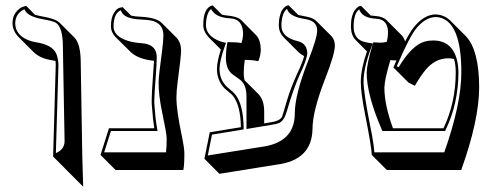

<svg xmlns="http://www.w3.org/2000/svg" viewBox="-20 -581 1850 720"><path d="M179.2 5.9 189 -335.9Q189 -345.2 188 -352.5Q178.7 -354.5 167.5 -356.4Q128.9 -363.3 105.5 -386.2L48.8 -442.9Q27.3 -465.8 26.9 -494.1Q26.9 -519 39.8 -535.2Q52.7 -551.3 65.4 -555.2L78.1 -559.1L110.8 -525.9Q121.1 -522.5 140.1 -519Q188.5 -510.7 203.1 -496.1L259.8 -439.5Q282.2 -415.5 282.7 -349.6L288.6 5.4L292 119.1L235.4 62.5ZM189.5 -6.8Q221.2 -20 222.2 -50.8L215.8 -405.8Q215.8 -479 189.5 -495.6Q176.8 -502.9 138.2 -509.3Q89.8 -518.6 76.2 -538.1Q73.2 -542.5 71.3 -546.4Q38.1 -530.8 37.1 -494.1Q37.1 -451.7 84 -431.2Q97.7 -425.3 112.8 -422.9Q175.3 -413.6 190.4 -380.9Q198.7 -362.3 199.2 -335.9Z M641.6 -215.3Q641.6 -166.5 662.6 -67.9Q670.9 -27.8 671.4 -6.3Q671.4 38.1 667.5 56.6H413.6L356.9 0L388.7 -100.1H558.6Q553.2 -132.3 549.8 -181.2Q548.8 -189 548.8 -204.1Q548.8 -230.5 553.2 -289.1Q556.6 -333.5 557.6 -353Q497.6 -358.9 469.2 -386.7L412.6 -442.9Q396 -460.4 396 -481.9Q396 -514.2 407 -532Q418 -549.8 428.7 -551.8L439.9 -554.2L471.7 -522.5Q485.4 -519 509.8 -518.1Q565.9 -515.1 586.4 -495.1L642.6 -439Q658.7 -421.4 659.2 -391.6Q659.2 -371.1 646.5 -276.4Q641.6 -239.7 641.6 -215.3ZM574.7 -272Q574.7 -294.4 587.9 -391.1Q592.3 -425.8 592.8 -448.2Q592.8 -495.1 544.9 -504.4Q530.8 -506.8 509.3 -507.8Q456.1 -509.8 439.9 -529.8Q435.5 -536.1 432.6 -542.5Q406.2 -530.3 405.8 -481.9Q405.8 -444.8 460 -427.7Q482.9 -420.9 511.7 -418.9Q559.1 -415.5 566.4 -380.4Q567.4 -374.5 567.9 -369.1Q567.9 -344.2 563.5 -287.1Q559.1 -229.5 558.6 -204.1Q558.6 -188.5 559.6 -182.6V-181.6Q563 -131.8 568.8 -101.6L570.8 -89.8H396L370.6 -9.8H602.5Q605 -28.3 605 -63Q605 -79.1 587.9 -160.6Q574.7 -223.1 574.7 -272Z M993.2 -122.1Q1028.8 -126.5 1037.6 -143.1Q1039.1 -145.5 1055.2 -201.2Q1070.3 -252 1095.2 -306.2Q1114.3 -346.7 1120.6 -370.6Q1107.4 -377.4 1099.1 -385.7L1042.5 -442.4Q1025.9 -460 1025.4 -484.9Q1025.4 -504.9 1029.3 -520.5Q1033.2 -536.1 1038.3 -543.5Q1043.5 -550.8 1048.8 -555.4Q1054.2 -560.1 1058.6 -560.5L1062.5 -561L1098.6 -524.9Q1110.4 -522 1127.4 -519Q1153.3 -514.6 1166 -502.4L1222.7 -445.8Q1235.8 -431.6 1235.8 -409.7Q1235.8 -378.9 1199.7 -286.6Q1152.3 -165.5 1151.9 -97.7Q1149.9 20.5 1016.1 36.6L802.7 70.8L746.6 14.2L766.6 -85L883.3 -104Q882.3 -187.5 851.6 -224.1Q850.1 -226.1 849.1 -226.6Q847.2 -228 846.2 -229Q830.1 -242.2 821.8 -250Q793.5 -279.8 793.5 -323.2Q793.9 -349.6 808.1 -395.5L763.2 -440.4Q742.7 -461.9 742.2 -486.8Q742.2 -549.8 774.4 -560.1Q777.3 -560.5 777.3 -561L812 -526.4Q819.8 -523.9 831.5 -522.9Q870.1 -519.5 884.3 -505.9L940.4 -449.2Q957.5 -430.7 958 -394.5Q957.5 -372.6 948.7 -351.6Q925.8 -356.4 897.9 -356.4Q894 -332 894 -307.6Q894 -291.5 897 -280.3L949.7 -227.5Q970.7 -205.1 970.7 -162.6V-118.2ZM994.6 -112.3 904.3 -97.2V-219.2Q904.3 -262.7 881.3 -281.2Q874 -287.1 854 -300.8Q827.6 -318.8 827.1 -363.8Q827.1 -390.1 831.5 -414.6L833 -422.9H841.3Q868.2 -422.9 885.7 -419.4Q891.1 -438 891.6 -451.2Q891.6 -503.4 854 -510.7Q846.7 -512.2 830.6 -513.2Q786.1 -518.6 771.5 -547.4Q752.9 -530.8 752.4 -486.8Q752.4 -451.2 794.4 -430.7Q805.7 -425.3 816.4 -422.9L827.6 -420.4L823.7 -409.7Q803.7 -353.5 803.2 -323.2Q803.2 -281.7 831.1 -255.4Q839.4 -247.6 852.5 -236.8Q888.2 -207 893.1 -120.1Q893.6 -111.8 893.6 -104V-95.7L774.9 -76.2L759.3 2L958 -29.8Q1084.5 -45.4 1085.4 -153.8Q1085.4 -226.1 1135.3 -352.1Q1169.4 -439 1169.4 -465.8Q1169.4 -502 1127.9 -508.8Q1126.5 -508.8 1126 -509.3Q1071.8 -517.1 1059.1 -541Q1057.1 -544.9 1056.2 -547.9Q1036.1 -531.7 1035.2 -484.9Q1035.2 -440.9 1097.7 -426.3Q1099.1 -425.8 1099.6 -425.8Q1131.3 -416.5 1132.3 -381.8Q1131.8 -359.4 1104.5 -301.8Q1080.6 -250 1055.7 -164.1Q1045.9 -129.4 1028.3 -120.6Q1016.1 -115.2 994.6 -112.3Z M1682.6 -359.9Q1671.9 -362.3 1660.6 -362.3Q1612.3 -362.3 1576.2 -319.3Q1557.1 -296.4 1535.6 -259.3L1511.7 -271.5L1455.1 -328.1Q1464.4 -349.1 1466.8 -354.5Q1463.9 -354.5 1461.4 -354.5Q1458.5 -354.5 1452.6 -355Q1446.3 -355.5 1443.8 -355.5Q1421.9 -281.7 1421.4 -251.5Q1421.9 -186.5 1453.6 -100.1H1643.1Q1689 -195.8 1689 -310.1Q1689 -338.4 1682.6 -359.9ZM1499 -425.3Q1519.5 -464.8 1536.1 -483.9Q1572.8 -526.4 1613.3 -526.9Q1646 -525.9 1669.4 -502.9L1726.1 -446.3Q1776.4 -394.5 1776.9 -253.4Q1776.4 -129.4 1709.5 56.6H1430.7L1374 0Q1373.5 -29.3 1349.1 -151.9Q1333 -232.4 1333 -274.9Q1333.5 -322.8 1356 -388.2L1313 -431.6Q1296.4 -449.2 1295.9 -481Q1295.9 -502.9 1300 -518.6Q1304.2 -534.2 1309.6 -541.5Q1314.9 -548.8 1320.6 -553.5Q1326.2 -558.1 1330.1 -558.6L1334 -559.1L1370.1 -522.9Q1378.4 -521.5 1387.2 -521Q1415 -519.5 1429.2 -505.9L1485.8 -449.2Q1495.1 -439.5 1499 -425.3ZM1365.7 -419.9 1377.9 -418 1373.5 -406.2Q1343.3 -327.6 1343.3 -274.9Q1343.3 -233.4 1369.1 -104.5Q1381.8 -42 1383.8 -9.8H1646Q1710 -190.9 1710 -310.1Q1710 -494.6 1629.9 -515.1Q1621.1 -517.1 1613.3 -517.1Q1576.7 -516.1 1543.5 -477.5Q1517.6 -448.2 1467.8 -332.5L1475.1 -329.1Q1524.4 -411.6 1573.2 -425.3Q1587.9 -429.2 1604 -429.2Q1675.3 -429.2 1693.8 -355.5Q1698.7 -334 1699.2 -310.1Q1698.7 -192.9 1651.9 -95.7L1649.4 -89.8H1413.6L1411.1 -96.2Q1355.5 -225.1 1355 -308.1Q1355.5 -340.3 1377.4 -415L1379.4 -421.9H1387.2Q1391.1 -421.9 1397.9 -421.4Q1403.3 -420.9 1405.3 -420.9Q1418.5 -420.9 1430.7 -424.3Q1434.6 -441.9 1435.1 -458Q1435.1 -505.9 1396 -510.3Q1391.1 -510.7 1386.7 -511.2Q1339.4 -513.7 1326.7 -545.9Q1306.2 -530.3 1306.2 -481Q1306.2 -438 1340.3 -425.8Q1351.1 -422.4 1365.7 -419.9Z"/></svg>

Font: Linux Biolinum Shadow O
Style: Bold
Weight: 700
Designer: Philipp H. Poll
Foundry: Philipp H. Poll
Version: Version 0.9.2